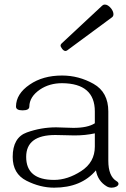

<svg xmlns="http://www.w3.org/2000/svg" viewBox="-20 -825 561 856"><path d="M272 -597.7Q264.6 -597.7 257.3 -606.9Q250 -616.2 250 -622.1Q250 -626.5 254.4 -630.9L435.5 -799.8Q440.4 -804.7 447.3 -804.7Q461.4 -804.7 475.6 -787.1Q485.8 -773.4 485.8 -761.7Q485.8 -752.4 479 -747.6L279.8 -600.6Q275.4 -597.7 272 -597.7ZM478 11.7Q465.8 11.7 456.5 6.3Q416 -17.6 407.7 -65.4Q342.3 11.7 221.2 11.7Q159.2 11.7 97.9 -19.3Q36.6 -50.3 36.6 -125.5Q36.6 -211.9 99.9 -234.6Q163.1 -257.3 230.5 -257.3Q247.6 -257.3 267.3 -256.1Q287.1 -254.9 307.1 -254.9Q371.1 -254.9 402.8 -275.4V-328.1Q402.8 -453.1 256.8 -454.1Q200.2 -454.1 158.2 -425.8Q111.3 -393.6 110.8 -350.1Q110.8 -333 80.6 -333Q51.3 -333 51.3 -350.1Q51.8 -406.7 112.3 -447.8Q170.9 -488.3 256.8 -488.3Q331.1 -488.3 397 -451.2Q462.9 -414.1 462.9 -328.1V-108.4Q462.9 -39.1 500 -17.1Q508.3 -12.2 508.3 -5.4Q508.3 1.5 499 6.8Q489.3 11.7 478 11.7ZM221.2 -22.9Q281.2 -22.9 342 -62.3Q402.8 -101.6 402.8 -171.4V-230.5Q360.8 -221.2 312 -221.2Q291 -221.2 269.5 -222.2Q248 -223.1 226.6 -223.1Q96.7 -223.1 96.7 -125.5Q96.7 -22.9 221.2 -22.9Z"/></svg>

Font: Gayathri Thin
Style: Regular
Weight: 100
Designer: Binoy Dominic <binoy.domenic@gmail.com>
Foundry: SMC
Version: Version 1.000